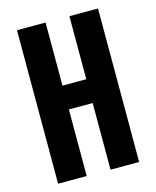

<svg xmlns="http://www.w3.org/2000/svg" viewBox="-111 -812 722 888"><g transform="rotate(-15 250.0 -367.5)"><path d="M56 0V-735H193V-433H307V-735H444V0H307V-319H193V0Z"/></g></svg>

Font: Iosevka SS18 Heavy
Style: Regular
Weight: 900
Monospace: yes
Designer: Belleve Invis
Foundry: Belleve Invis
Version: Version 25.1.1; ttfautohint (v1.8.4)